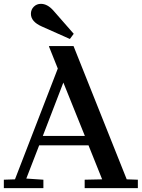

<svg xmlns="http://www.w3.org/2000/svg" viewBox="-20 -980 738 1000"><path d="M363 -740 640 -46 698 -44V0H421V-44L512 -46L441 -223H184L117 -50L206 -44V0H0V-44L58 -46L281 -623L235 -738L236 -740ZM422 -272 310 -550 203 -272ZM141 -908Q141 -930 156 -945Q171 -960 193 -960Q227 -960 258 -925L364 -804L344 -777L198 -842Q141 -867 141 -908Z"/></svg>

Font: Minipax
Style: Bold
Weight: 500
Designer: Raphaël Ronot, Igor Stepanchenko (Cyrillic)
Foundry: steppetype
Version: Version 1.002